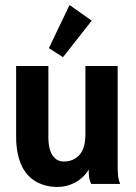

<svg xmlns="http://www.w3.org/2000/svg" viewBox="-20 -730 540 762"><path d="M209 12Q180 12 155 4.5Q130 -3 109.5 -18Q89 -33 74.5 -56.5Q60 -80 52 -113Q44 -146 44 -188V-468H172V-188Q172 -161 176.5 -142.5Q181 -124 189.5 -112Q198 -100 209 -94.5Q220 -89 233 -89Q253 -89 269 -96Q285 -103 296.5 -116.5Q308 -130 313.5 -150.5Q319 -171 319 -199V-468H447V-75Q447 -52 448.5 -34.5Q450 -17 457 0H342Q337 -10 335 -19.5Q333 -29 332.5 -38.5Q332 -48 332 -57Q322 -40 308 -27Q294 -14 278 -5.5Q262 3 244.5 7.5Q227 12 209 12ZM230 -503 174 -539 256 -710 344 -648Z"/></svg>

Font: Inconsolata ExtraBold
Style: Regular
Weight: 800
Designer: Raph Levien, Cyreal, Brenton Simpson
Foundry: Raph Levien, Cyreal, Google
Version: Version 3.001